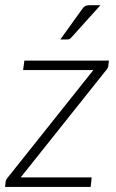

<svg xmlns="http://www.w3.org/2000/svg" viewBox="-25 -736 458 756"><path d="M0 0ZM401.5 -477.5Q401 -468 392 -458.5L56.5 -37.5H336L332 0H-5L-3 -19Q-3 -23 -0.5 -28Q2 -33 6 -37.5L342.5 -460H66L71 -497.5H404ZM370.5 -715.5 256.5 -589Q252.5 -584 248.5 -582.2Q244.5 -580.5 239 -580.5H212.5L298 -699.5Q304 -708.5 310 -712Q316 -715.5 327 -715.5Z"/></svg>

Font: Lato Light
Style: Italic
Weight: 300
Italic angle: -7°
Designer: Lukasz Dziedzic
Foundry: tyPoland Lukasz Dziedzic
Version: Version 2.007; 2014-02-27